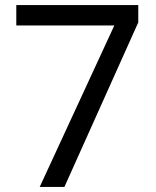

<svg xmlns="http://www.w3.org/2000/svg" viewBox="-20 -734 612 754"><path d="M136 0 429 -634H44V-714H523V-646L233 0Z"/></svg>

Font: Noto Sans Meetei Mayek
Style: Regular
Weight: 400
Designer: Monotype Design Team and Neelakash Kshetrimayum
Foundry: Monotype Imaging Inc.
Version: Version 2.002